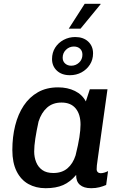

<svg xmlns="http://www.w3.org/2000/svg" viewBox="-20 -981 640 1011"><path d="M220 10Q169 10 129.5 -12Q90 -34 67.5 -79Q45 -124 45 -191Q45 -260 60 -320Q75 -380 105 -425Q135 -470 180 -495.5Q225 -521 286 -521Q336 -521 374.5 -502Q413 -483 432 -447L453 -511H546L495 -147Q491 -121 490 -109.5Q489 -98 489 -90Q489 -80 495 -74.5Q501 -69 510 -69Q519 -69 529 -72Q539 -75 549 -80L539 -7Q523 0 503.5 5Q484 10 460 10Q421 10 400.5 -8Q380 -26 381 -60Q350 -23 312.5 -6.5Q275 10 220 10ZM261 -70Q306 -70 335 -94.5Q364 -119 378 -163Q392 -219 398 -258Q404 -297 404 -325Q404 -379 378.5 -410Q353 -441 304 -441Q258 -441 228 -414.5Q198 -388 183 -341Q172 -291 166 -251.5Q160 -212 160 -183Q160 -153 170.5 -127Q181 -101 203 -85.5Q225 -70 261 -70ZM342 -830 426 -961H509L510 -959L404 -830ZM348 -585Q305 -585 279.5 -609Q254 -633 254 -670Q254 -704 270.5 -730Q287 -756 315 -771Q343 -786 376 -786Q419 -786 444.5 -762Q470 -738 470 -700Q470 -667 453.5 -641Q437 -615 409.5 -600Q382 -585 348 -585ZM355 -635Q379 -635 396.5 -651.5Q414 -668 414 -693Q414 -713 401.5 -724.5Q389 -736 369 -736Q345 -736 327.5 -719Q310 -702 310 -677Q310 -658 323 -646.5Q336 -635 355 -635Z"/></svg>

Font: Chivo Mono Medium
Style: Italic
Weight: 500
Italic angle: -8.05°
Monospace: yes
Designer: Hector Gatti
Foundry: Omnibus-Type
Version: Version 1.008